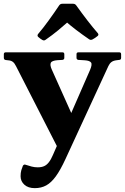

<svg xmlns="http://www.w3.org/2000/svg" viewBox="-57 -772 657 1010"><path d="M126 217.7Q91.1 217.7 71.2 199.6Q51.3 181.5 51.3 155Q51.3 136.6 55.1 123.6Q58.9 110.6 63.5 99.8Q69.5 91.2 77.5 94.6Q94.6 100.2 109.6 104.2Q124.5 108.2 141.4 108.2Q161.4 108.2 175.1 102Q188.9 95.9 200.2 81.2Q211.6 66.6 221.9 42.1L416.7 -404.1Q429.2 -433.1 421.9 -443.2Q414.5 -453.3 388.6 -454.9L355.1 -456.9Q345.5 -458.5 345.5 -467.9V-487.1Q345.5 -496.7 355.5 -496.7H570.6Q580.1 -496.7 580.1 -486.7V-467.5Q580.1 -457.3 570.1 -456.9L556.3 -455.1Q538.4 -452.9 528.9 -445.3Q519.3 -437.8 513.2 -424.6L287.3 65Q260.8 122.5 236.6 155.7Q212.5 188.9 186.2 203.3Q160 217.7 126 217.7ZM27.4 -423.7Q19.5 -440 10.3 -446.7Q1.2 -453.5 -11.8 -454.5L-27.2 -456.3Q-36.8 -457.9 -36.8 -467.9V-487.1Q-36.8 -496.7 -26.8 -496.7H271.7Q281.3 -496.7 281.3 -486.7V-467.5Q281.3 -458.5 271.3 -456.9L246.6 -455.5Q215.6 -453.3 210.3 -441.6Q205 -430 215 -407.1L347.4 -111.8L255.1 21.8ZM143.9 -577.9Q137.5 -584.3 142.9 -592.5Q169.2 -623.3 197.5 -662.3Q225.8 -701.2 255 -744.7Q261 -752.2 270.6 -752.2H327.7Q337.3 -752.2 343.3 -744.7Q373.6 -702.4 402.6 -664.7Q431.7 -627.1 458 -596.8Q463.8 -588.7 456.6 -582.7Q450.6 -577.3 443.3 -572.7Q436 -568 429.1 -564.3Q420.1 -559.9 411.9 -565.3Q374.8 -590.7 343.3 -614.8Q311.8 -638.9 283.3 -664H308.8Q281.3 -639.5 250 -613.5Q218.6 -587.5 182.5 -562.5Q174.9 -556.7 165.9 -561.7Q160.6 -564.9 154.9 -568.9Q149.3 -573 143.9 -577.9Z"/></svg>

Font: Hahmlet
Style: Regular
Weight: 400
Designer: Minjoo Ham & Mark Frömberg
Foundry: hypertype
Version: Version 1.002